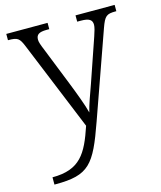

<svg xmlns="http://www.w3.org/2000/svg" viewBox="-115 -619 789 943"><g transform="rotate(-15 279.0 -148.0)"><path d="M44 203V240H50C220 240 253 196 324 -5L478 -440C498 -496 508 -504 554 -504H558V-536H359V-504H378C420 -504 435 -493 435 -468C435 -456 429 -435 421 -412L345 -191C327 -141 311 -98 301 -58C292 -96 264 -169 243 -222L169 -408C155 -442 150 -456 150 -468C150 -493 163 -504 204 -504H217V-536H7V-504H10C56 -504 65 -497 83 -453L269 1C225 132 185 203 44 203Z"/></g></svg>

Font: Noto Serif Light
Style: Regular
Weight: 300
Designer: Monotype Design Team
Foundry: Monotype Imaging Inc.
Version: Version 2.013